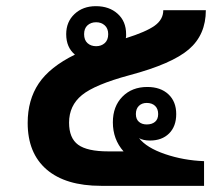

<svg xmlns="http://www.w3.org/2000/svg" viewBox="-20 -603 704 623"><path d="M642.1 0H308.1Q192.9 0 131.3 -53Q69.8 -106 69.8 -204.1Q69.8 -278.8 105.7 -332.3Q141.6 -385.7 223.1 -425.8Q194.8 -449.2 194.8 -492.2Q194.8 -532.2 221.9 -557.6Q249 -583 291 -583Q334.5 -583 361.8 -558.3Q389.2 -533.7 389.2 -492.2V-485.4L388.2 -479Q453.6 -499.5 481.7 -519.5Q509.8 -539.6 509.8 -569.8H647.9Q647.9 -490.2 592.8 -442.9Q537.6 -395.5 399.9 -358.9Q287.6 -328.6 245.8 -294.4Q204.1 -260.3 204.1 -205.1Q204.1 -154.8 233.6 -133.3Q263.2 -111.8 331.1 -111.8H380.9Q346.2 -150.9 346.2 -206.1Q346.2 -257.8 377.2 -289.3Q408.2 -320.8 458 -320.8Q501 -320.8 526.4 -297.1Q551.8 -273.4 551.8 -232.9Q551.8 -192.9 528.6 -169.9Q505.4 -147 466.8 -147Q444.3 -147 431.2 -154.8Q455.6 -123.5 515.6 -103Q575.7 -82.5 642.1 -80.1ZM252.9 -492.2Q252.9 -473.1 263.9 -463.1Q274.9 -453.1 292 -453.1Q308.6 -453.1 319.8 -463.1Q331.1 -473.1 331.1 -492.2Q331.1 -510.7 319.8 -520.8Q308.6 -530.8 292 -530.8Q274.9 -530.8 263.9 -520.8Q252.9 -510.7 252.9 -492.2ZM493.2 -232.9Q493.2 -250 483.2 -259.5Q473.1 -269 456.1 -269Q440.4 -269 430.7 -259.5Q420.9 -250 420.9 -232.9Q420.9 -216.3 430.7 -207.8Q440.4 -199.2 456.1 -199.2Q473.1 -199.2 483.2 -207.8Q493.2 -216.3 493.2 -232.9Z"/></svg>

Font: Droid Sans Thai
Style: Bold
Weight: 700
Designer: Steve Matteson
Foundry: Ascender Corporation
Version: Version 1.00